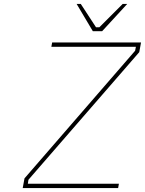

<svg xmlns="http://www.w3.org/2000/svg" viewBox="-20 -952 734 972"><path d="M450 -794 368 -932H389L466 -814H483L601 -932H624L497 -794ZM95 0 104 -49 664 -695 668 -715H240L244 -737H694L685 -688L124 -42L121 -22H582L578 0Z"/></svg>

Font: Tomorrow Thin
Style: Italic
Weight: 250
Italic angle: -10°
Designer: Tony de Marco, Monica Rizzolli
Foundry: Just in Type
Version: Version 2.002